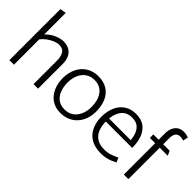

<svg xmlns="http://www.w3.org/2000/svg" viewBox="-16 -1272 1852 1852"><g transform="rotate(45 910.0 -346.5)"><path d="M137 -346Q160 -375 190.5 -397Q221 -419 252.5 -432Q284 -445 309 -445Q362 -445 382.5 -410Q403 -375 403 -325V-1H465V-337Q465 -384 449.5 -420Q434 -456 401 -477Q368 -498 316 -498Q286 -498 252 -486.5Q218 -475 187.5 -455Q157 -435 136 -411ZM137 0V-706L75 -696V0Z M784 13Q714 14 664 -19.5Q614 -53 587.5 -111.5Q561 -170 561 -245Q562 -317 590 -374.5Q618 -432 670 -465Q722 -498 793 -498Q865 -498 915 -467Q965 -436 991.5 -378.5Q1018 -321 1018 -240Q1018 -168 989.5 -111Q961 -54 909 -21Q857 12 784 13ZM787 -39Q841 -39 878 -65.5Q915 -92 935 -137.5Q955 -183 955 -239Q955 -299 937 -345.5Q919 -392 883 -419Q847 -446 792 -446Q739 -446 701.5 -419.5Q664 -393 644.5 -348Q625 -303 624 -246Q624 -187 642 -140Q660 -93 696.5 -66Q733 -39 787 -39Z M1511 -239V-244Q1511 -317 1489.5 -374.5Q1468 -432 1423.5 -465Q1379 -498 1308 -498Q1237 -498 1188 -465Q1139 -432 1114 -375Q1089 -318 1088 -245Q1088 -170 1114.5 -111.5Q1141 -53 1195.5 -20Q1250 13 1334 13Q1372 13 1401.5 6.5Q1431 0 1456 -10.5Q1481 -21 1504 -33L1483 -79Q1446 -60 1409.5 -48.5Q1373 -37 1331 -37Q1266 -37 1226.5 -63.5Q1187 -90 1169.5 -135.5Q1152 -181 1151 -239ZM1153 -282Q1158 -330 1175.5 -367Q1193 -404 1225 -425Q1257 -446 1305 -446Q1353 -446 1383 -425Q1413 -404 1428.5 -367Q1444 -330 1448 -282Z M1564 -428H1636V0H1698V-428H1807L1786 -475H1698V-563Q1698 -599 1713.5 -622Q1729 -645 1767 -645Q1777 -645 1789.5 -642Q1802 -639 1808 -636L1820 -689Q1814 -692 1803.5 -695Q1793 -698 1780.5 -700Q1768 -702 1754 -702Q1718 -702 1691.5 -685Q1665 -668 1650.5 -636.5Q1636 -605 1636 -563V-475H1563Z"/></g></svg>

Font: Catamaran Light
Style: Regular
Weight: 300
Designer: Pria Ravichandran
Version: Version 2.000